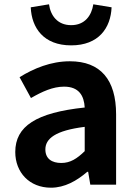

<svg xmlns="http://www.w3.org/2000/svg" viewBox="-20 -859 631 893"><path d="M217 14C281 14 337 -18 386 -60H390L400 0H520V-327C520 -489 447 -574 305 -574C217 -574 137 -541 71 -500L124 -403C176 -433 226 -456 278 -456C347 -456 371 -414 374 -359C148 -335 51 -272 51 -152C51 -57 117 14 217 14ZM265 -101C222 -101 191 -120 191 -164C191 -214 237 -252 374 -269V-156C338 -121 307 -101 265 -101ZM311 -648C439 -648 495 -729 499 -825L414 -839C406 -787 375 -742 311 -742C247 -742 215 -787 208 -839L123 -825C127 -729 183 -648 311 -648Z"/></svg>

Font: Source Han Sans CN
Style: Bold
Weight: 700
Designer: Ryoko NISHIZUKA 西塚涼子 (kana, bopomofo & ideographs); Paul D. Hunt (Latin, Greek & Cyrillic); Sandoll Communications 산돌커뮤니
Foundry: Adobe
Version: Version 2.001;hotconv 1.0.107;makeotfexe 2.5.65593